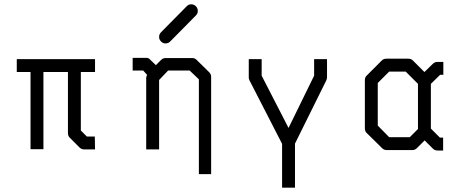

<svg xmlns="http://www.w3.org/2000/svg" viewBox="-20 -745 2200 893"><path d="M58 -410V-470H422V-410H356V-138L384 -110H421L422 -50H372Q359 -50 350 -59L304 -105Q296 -113 296 -126V-410H182V-51H122V-410Z M720 -573Q720 -586 729 -595L848.5 -716Q857 -725 869 -725Q882 -725 891 -716Q900 -707 900 -694Q900 -682 891 -673L771.5 -552Q763 -543 750 -543Q738 -543 729 -552Q720 -561 720 -573ZM705 -442 729 -466Q738 -475 750 -475H874Q886 -475 894 -467L953 -409Q962 -400 962 -388V65H905V-376L862 -417H762L720 -373V-50H660V-385Q660 -387 664 -397L646 -417H597V-476H660Q672 -476 679 -467Z M1137 -470H1197V-393L1322 -150L1441 -393V-470H1501V-386Q1501 -379.5 1498 -372L1352 -77V128H1292V-76L1140 -372Q1137 -378 1137 -386Z M1984 -147 2026 -105H2041V-45H2014Q2002 -45 1993 -54L1955 -92L1919 -56Q1910 -47 1898 -47H1778Q1766 -47 1757 -56L1685 -127Q1677 -135 1677 -148V-372Q1677 -385 1685 -393L1756 -464Q1764 -472 1777 -472H1879Q1892 -472 1900 -464L1954 -410L1993 -448Q2002 -457 2014 -457H2042V-397H2027L1984 -355ZM1924 -145V-355L1867 -412H1790L1737 -359V-161L1790 -107H1886Z"/></svg>

Font: IBM 3270
Style: Regular
Weight: 400
Monospace: yes
Version: Version 2.3.1